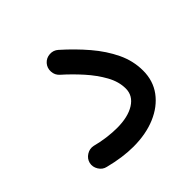

<svg xmlns="http://www.w3.org/2000/svg" viewBox="-124 -548 714 714"><g transform="rotate(-45 233.0 -191.0)"><path d="M40.5 -31.2Q44.9 -49.3 61.3 -59.6Q77.6 -69.8 95.7 -65.9Q123 -58.6 151.9 -54.9Q180.7 -51.3 204.1 -51.3Q262.2 -51.3 296.6 -73Q331.1 -94.7 331.1 -132.3Q331.1 -168.5 310.8 -205.1Q290.5 -241.7 259.3 -276.6Q228 -311.5 193.8 -341.8Q179.7 -354.5 178.7 -373.8Q177.7 -393.1 189.9 -407.2Q202.6 -421.4 221.9 -422.6Q241.2 -423.8 255.4 -411.1Q302.2 -369.6 340.3 -325Q378.4 -280.3 401.1 -232.7Q423.8 -185.1 423.8 -133.8Q423.8 -80.6 394.8 -41.3Q365.7 -2 314.9 19.5Q264.2 41 198.2 41Q142.1 41 75.2 23.9Q57.1 20 46.9 3.4Q36.6 -13.2 40.5 -31.2Z"/></g></svg>

Font: Mikhak-DS2-FD Medium
Style: Regular
Weight: 500
Designer: Amin Abedi
Version: Version 3.4